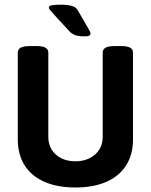

<svg xmlns="http://www.w3.org/2000/svg" viewBox="-20 -811 658 838"><path d="M57.6 0ZM57.6 -203.1V-581.5Q57.6 -595.7 70.3 -602.8Q83 -609.9 109.9 -609.9H139.2Q166 -609.9 178.5 -602.8Q190.9 -595.7 190.9 -581.5V-211.9Q190.9 -181.6 205.8 -157.7Q220.7 -133.8 247.6 -120.4Q274.4 -106.9 309.1 -106.9Q343.8 -106.9 370.8 -120.4Q397.9 -133.8 413.1 -157.7Q428.2 -181.6 428.2 -211.9V-581.5Q428.2 -595.7 440.7 -602.8Q453.1 -609.9 480 -609.9H508.8Q535.6 -609.9 548.1 -602.8Q560.5 -595.7 560.5 -581.5V-203.1Q560.5 -136.7 530.8 -89.6Q501 -42.5 444.6 -17.6Q388.2 7.3 309.1 7.3Q230 7.3 173.6 -17.6Q117.2 -42.5 87.4 -89.6Q57.6 -136.7 57.6 -203.1ZM283.2 -674.3 224.1 -738.3Q202.1 -762.2 197.8 -767.8Q193.4 -773.4 193.4 -778.3Q193.4 -785.2 205.3 -787.8Q217.3 -790.5 245.1 -790.5Q273.9 -790.5 292.7 -785.4Q311.5 -780.3 318.8 -767.1L355 -704.6Q363.8 -689.9 369.4 -679.7Q375 -669.4 375 -665.5Q375 -658.2 369.4 -655.3Q363.8 -652.3 348.1 -652.3Q320.8 -652.3 306.4 -658.4Q292 -664.6 283.2 -674.3Z"/></svg>

Font: Jaldi
Style: Bold
Weight: 400
Designer: Pablo Cosgaya and Nicolas Silva
Foundry: Omnibus-Type
Version: Version 1.007